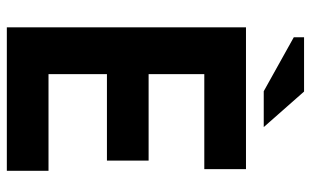

<svg xmlns="http://www.w3.org/2000/svg" viewBox="-194 -716 910 562"><g transform="rotate(90 261.0 -435.0)"><path d="M60 0ZM60 -700H475V-578H197V-415H450V-293H197V-122H480V0H60ZM352 -752H247L89 -840V-870H248Z"/></g></svg>

Font: PT Sans
Style: Bold
Weight: 700
Version: Version 2.003W OFL; ttfautohint (v1.6)